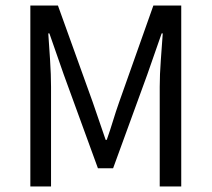

<svg xmlns="http://www.w3.org/2000/svg" viewBox="-20 -676 767 696"><path d="M90 0V-656H190L316 -306Q328 -272 339.5 -237.5Q351 -203 363 -169H367Q379 -203 389.5 -237.5Q400 -272 412 -306L536 -656H637V0H559V-361Q559 -405 563 -458.5Q567 -512 570 -555H566L514 -406L390 -66H335L211 -406L159 -555H155Q158 -512 161.5 -458.5Q165 -405 165 -361V0Z"/></svg>

Font: .
Style: 
Weight: 400
Designer: Paul D. Hunt, Dalton Maag
Foundry: Dalton Maag Ltd
Version: Version 1.200